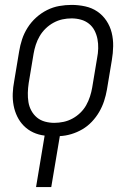

<svg xmlns="http://www.w3.org/2000/svg" viewBox="-20 -548 540 783"><path d="M127 215 162 5Q137 2 115.5 -8Q94 -18 77.5 -34.5Q61 -51 50.5 -72.5Q40 -94 35.5 -118Q31 -142 32 -167Q33 -192 38 -218L58 -338Q62 -363 70 -387.5Q78 -412 92.5 -435Q107 -458 127.5 -476.5Q148 -495 172 -507Q196 -519 221.5 -523.5Q247 -528 272 -528Q300 -528 327.5 -522Q355 -516 377 -501Q399 -486 414 -463.5Q429 -441 435.5 -414.5Q442 -388 441.5 -359.5Q441 -331 436 -302L416 -182Q412 -159 404.5 -136Q397 -113 384.5 -91.5Q372 -70 354.5 -51.5Q337 -33 315.5 -20.5Q294 -8 270.5 -1Q247 6 224 7L189 215ZM201 -47Q220 -47 239 -51Q258 -55 275.5 -64.5Q293 -74 307.5 -88Q322 -102 331.5 -119Q341 -136 347 -154.5Q353 -173 356 -191L376 -311Q380 -331 380.5 -350.5Q381 -370 377.5 -388.5Q374 -407 365.5 -423.5Q357 -440 342.5 -451.5Q328 -463 309.5 -468Q291 -473 272 -473Q253 -473 234.5 -469Q216 -465 198.5 -455.5Q181 -446 166.5 -432Q152 -418 142 -401Q132 -384 126 -365.5Q120 -347 117 -329L97 -209Q94 -189 93.5 -169.5Q93 -150 96 -131.5Q99 -113 108 -96.5Q117 -80 131 -68.5Q145 -57 163.5 -52Q182 -47 201 -47Z"/></svg>

Font: Iosevka Light Oblique
Style: Regular
Weight: 300
Italic angle: -9°
Monospace: yes
Designer: Belleve Invis
Foundry: Belleve Invis
Version: Version 32.5.0; ttfautohint (v1.8.4)